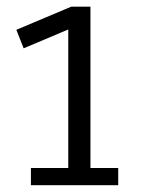

<svg xmlns="http://www.w3.org/2000/svg" viewBox="-20 -547 419 567"><path d="M49.8 -404.3 181.6 -460V-50.8H71.3V0H329.1V-50.8H247.1V-527.3H190.4L28.3 -459Z"/></svg>

Font: Yaldevi Colombo
Style: Regular
Weight: 400
Designer: Sol Matas, Denzil Rajitha, Kosala Senevirathne and Pathum Egodawatta
Foundry: Mooniak
Version: Version 1.020 ; ttfautohint (v1.6)